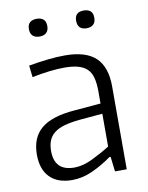

<svg xmlns="http://www.w3.org/2000/svg" viewBox="-83 -788 656 853"><g transform="rotate(-10 245.0 -361.5)"><path d="M174 5Q108 5 73 -31Q38 -67 38 -133Q38 -210 86 -250Q134 -290 237 -298L356 -308V-363Q356 -399 349.5 -424Q343 -449 327.5 -464Q312 -479 287 -486Q262 -493 226 -493Q164 -493 79 -476L73 -529Q120 -537 160 -541.5Q200 -546 237 -546Q331 -546 375.5 -504Q420 -462 420 -374V0H367L359 -67H354Q309 -35 264 -15Q219 5 174 5ZM193 -48Q231 -48 274.5 -69Q318 -90 356 -114V-262L253 -253Q212 -249 183.5 -241Q155 -233 137 -219Q119 -205 111 -185Q103 -165 103 -138Q103 -48 193 -48ZM142 -648Q122 -648 111 -658Q100 -668 100 -689Q100 -709 111 -718.5Q122 -728 142 -728Q161 -728 172 -718.5Q183 -709 183 -689Q183 -668 172 -658Q161 -648 142 -648ZM354 -648Q313 -648 313 -689Q313 -728 354 -728Q373 -728 384 -718.5Q395 -709 395 -689Q395 -668 384 -658Q373 -648 354 -648Z"/></g></svg>

Font: Encode Sans Narrow
Style: Light
Weight: 300
Designer: Pablo Impallari, Andres Torresi
Foundry: Pablo Impallari, Andres Torresi
Version: Version 1.000; ttfautohint (v1.00) -l 8 -r 50 -G 200 -x 14 -